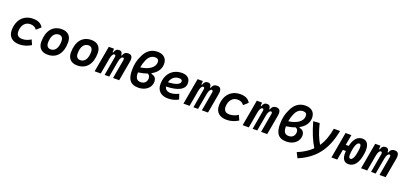

<svg xmlns="http://www.w3.org/2000/svg" viewBox="38 -2041 7542 3571"><g transform="rotate(20 3808.5 -255.5)"><path d="M287.1 -102.5C215.3 -102.5 174.3 -141.1 173.8 -208.5C174.3 -333 239.7 -415 340.3 -415C398.4 -415 437.5 -396 470.2 -352.1L554.7 -428.7C515.1 -497.6 455.1 -527.3 354 -527.3C170.9 -527.3 50.8 -394.5 50.8 -191.9C50.8 -64 131.3 9.8 272.9 9.8C356.4 9.8 439.5 -18.1 502 -60.1L458 -156.7C411.6 -124 349.1 -102.5 287.1 -102.5Z M831.1 9.8C1009.8 9.8 1115.2 -118.2 1115.2 -335C1115.2 -456.1 1044.9 -527.3 925.8 -527.3C747.1 -527.3 641.6 -397.5 641.6 -177.7C641.6 -60.1 711.9 9.8 831.1 9.8ZM852.5 -102.5C797.4 -102.5 765.1 -140.1 765.1 -203.6C765.1 -336.4 818.4 -415 907.7 -415C960.9 -415 991.7 -377.4 991.7 -314C991.7 -181.2 939.9 -102.5 852.5 -102.5Z M1417 9.8C1595.7 9.8 1701.2 -118.2 1701.2 -335C1701.2 -456.1 1630.9 -527.3 1511.7 -527.3C1333 -527.3 1227.5 -397.5 1227.5 -177.7C1227.5 -60.1 1297.9 9.8 1417 9.8ZM1438.5 -102.5C1383.3 -102.5 1351.1 -140.1 1351.1 -203.6C1351.1 -336.4 1404.3 -415 1493.7 -415C1546.9 -415 1577.6 -377.4 1577.6 -314C1577.6 -181.2 1525.9 -102.5 1438.5 -102.5Z M1957.5 -517.6H1854L1762.2 0H1883.3L1939.9 -319.3C1954.1 -385.3 1974.6 -420.4 2002 -420.4C2022.5 -420.4 2030.8 -405.3 2025.9 -377.4L1959.5 0H2050.8L2108.4 -323.2C2121.6 -386.7 2144 -420.4 2171.9 -420.4C2190.4 -420.4 2198.2 -404.3 2193.4 -377.4L2126.5 0H2248L2317.4 -390.6C2333.5 -481 2307.6 -527.3 2239.7 -527.3C2189.5 -527.3 2156.2 -505.9 2136.2 -447.3H2125C2124.5 -502.4 2101.1 -527.3 2058.6 -527.3C2013.7 -527.3 1984.4 -504.9 1966.3 -447.3H1954.1Z M2771 -330.1C2867.2 -382.8 2929.7 -461.4 2929.7 -568.4C2929.7 -664.6 2872.6 -742.2 2739.3 -742.2C2606 -742.2 2517.1 -660.2 2469.2 -543.5C2430.2 -467.8 2407.2 -373 2407.2 -256.8C2407.2 -95.2 2456.1 9.8 2626.5 9.8C2771.5 9.8 2873.5 -80.1 2873.5 -195.3C2873.5 -264.2 2836.4 -307.1 2771 -314.5ZM2534.2 -358.4C2542 -407.7 2554.7 -455.1 2572.3 -493.7C2601.6 -572.3 2653.3 -629.4 2731 -629.4C2782.7 -629.4 2807.6 -606.4 2807.6 -559.6C2807.6 -449.2 2689.9 -377.9 2534.2 -358.4ZM2702.6 -298.8C2736.3 -285.2 2752.9 -259.8 2752.9 -218.8C2752.9 -149.9 2706.1 -102.5 2634.3 -102.5C2556.6 -102.5 2525.9 -149.9 2525.9 -249.5C2525.9 -251.5 2525.9 -253.4 2525.9 -255.9C2588.9 -264.2 2648.9 -278.3 2702.6 -298.8Z M3225.6 -102.5C3158.2 -102.5 3115.7 -133.8 3106.9 -187.5C3339.8 -193.4 3468.3 -257.8 3468.3 -381.8C3468.3 -473.1 3407.7 -527.3 3305.2 -527.3C3117.7 -527.3 2993.2 -395 2993.2 -195.8C2993.2 -66.4 3075.7 9.8 3215.3 9.8C3280.3 9.8 3355.5 -6.8 3418 -43L3384.3 -146C3333 -118.7 3274.4 -102.5 3225.6 -102.5ZM3113.3 -274.9C3134.8 -362.8 3198.7 -417.5 3285.6 -417.5C3325.7 -417.5 3348.1 -400.9 3348.1 -373C3348.1 -316.9 3261.7 -281.2 3113.3 -274.9Z M3715.3 -517.6H3611.8L3520 0H3641.1L3697.8 -319.3C3711.9 -385.3 3732.4 -420.4 3759.8 -420.4C3780.3 -420.4 3788.6 -405.3 3783.7 -377.4L3717.3 0H3808.6L3866.2 -323.2C3879.4 -386.7 3901.9 -420.4 3929.7 -420.4C3948.2 -420.4 3956.1 -404.3 3951.2 -377.4L3884.3 0H4005.9L4075.2 -390.6C4091.3 -481 4065.4 -527.3 3997.6 -527.3C3947.3 -527.3 3914.1 -505.9 3894 -447.3H3882.8C3882.3 -502.4 3858.9 -527.3 3816.4 -527.3C3771.5 -527.3 3742.2 -504.9 3724.1 -447.3H3711.9Z M4388.7 -102.5C4316.9 -102.5 4275.9 -141.1 4275.4 -208.5C4275.9 -333 4341.3 -415 4441.9 -415C4500 -415 4539.1 -396 4571.8 -352.1L4656.2 -428.7C4616.7 -497.6 4556.6 -527.3 4455.6 -527.3C4272.5 -527.3 4152.3 -394.5 4152.3 -191.9C4152.3 -64 4232.9 9.8 4374.5 9.8C4458 9.8 4541 -18.1 4603.5 -60.1L4559.6 -156.7C4513.2 -124 4450.7 -102.5 4388.7 -102.5Z M4887.2 -517.6H4783.7L4691.9 0H4813L4869.6 -319.3C4883.8 -385.3 4904.3 -420.4 4931.6 -420.4C4952.1 -420.4 4960.4 -405.3 4955.6 -377.4L4889.2 0H4980.5L5038.1 -323.2C5051.3 -386.7 5073.7 -420.4 5101.6 -420.4C5120.1 -420.4 5127.9 -404.3 5123 -377.4L5056.2 0H5177.7L5247.1 -390.6C5263.2 -481 5237.3 -527.3 5169.4 -527.3C5119.1 -527.3 5085.9 -505.9 5065.9 -447.3H5054.7C5054.2 -502.4 5030.8 -527.3 4988.3 -527.3C4943.4 -527.3 4914.1 -504.9 4896 -447.3H4883.8Z M5700.7 -330.1C5796.9 -382.8 5859.4 -461.4 5859.4 -568.4C5859.4 -664.6 5802.2 -742.2 5668.9 -742.2C5535.6 -742.2 5446.8 -660.2 5398.9 -543.5C5359.9 -467.8 5336.9 -373 5336.9 -256.8C5336.9 -95.2 5385.7 9.8 5556.2 9.8C5701.2 9.8 5803.2 -80.1 5803.2 -195.3C5803.2 -264.2 5766.1 -307.1 5700.7 -314.5ZM5463.9 -358.4C5471.7 -407.7 5484.4 -455.1 5502 -493.7C5531.2 -572.3 5583 -629.4 5660.6 -629.4C5712.4 -629.4 5737.3 -606.4 5737.3 -559.6C5737.3 -449.2 5619.6 -377.9 5463.9 -358.4ZM5632.3 -298.8C5666 -285.2 5682.6 -259.8 5682.6 -218.8C5682.6 -149.9 5635.7 -102.5 5564 -102.5C5486.3 -102.5 5455.6 -149.9 5455.6 -249.5C5455.6 -251.5 5455.6 -253.4 5455.6 -255.9C5518.6 -264.2 5578.6 -278.3 5632.3 -298.8Z M5860.8 230.5C6187 92.3 6357.4 -131.3 6431.6 -517.6H6308.6C6282.2 -368.2 6238.8 -247.6 6170.9 -147.9C6111.8 -242.2 6063 -367.7 6024.4 -527.3L5899.9 -517.6C5953.6 -325.2 6016.6 -171.4 6091.3 -52.2C6018.1 21 5925.3 79.6 5808.1 127.4Z M6784.7 9.8C6893.1 9.8 6975.1 -79.6 7000.5 -278.8C7004.4 -303.7 7006.3 -327.6 7006.3 -350.1C7006.3 -456.1 6967.3 -527.3 6875 -527.3C6779.8 -527.3 6710.4 -458.5 6677.7 -312H6619.1L6655.3 -517.6H6540L6448.7 0H6564L6600.1 -205.1H6660.2C6658.7 -189.9 6658.2 -174.8 6658.2 -160.6C6658.2 -59.6 6694.3 9.8 6784.7 9.8ZM6788.6 -96.7C6760.3 -96.7 6752 -127.9 6752 -167.5C6752 -187 6753.9 -210 6757.3 -230.5C6777.3 -372.1 6812 -420.9 6850.6 -420.9C6876.5 -420.9 6884.8 -391.6 6884.8 -354.5C6884.8 -333 6881.8 -307.6 6878.4 -285.6C6858.4 -141.6 6822.8 -96.7 6788.6 -96.7Z M7231 -517.6H7127.4L7035.6 0H7156.7L7213.4 -319.3C7227.5 -385.3 7248 -420.4 7275.4 -420.4C7295.9 -420.4 7304.2 -405.3 7299.3 -377.4L7232.9 0H7324.2L7381.8 -323.2C7395 -386.7 7417.5 -420.4 7445.3 -420.4C7463.9 -420.4 7471.7 -404.3 7466.8 -377.4L7399.9 0H7521.5L7590.8 -390.6C7606.9 -481 7581.1 -527.3 7513.2 -527.3C7462.9 -527.3 7429.7 -505.9 7409.7 -447.3H7398.4C7397.9 -502.4 7374.5 -527.3 7332 -527.3C7287.1 -527.3 7257.8 -504.9 7239.7 -447.3H7227.5Z"/></g></svg>

Font: Cascadia Code SemiBold
Style: Italic
Weight: 600
Italic angle: -10°
Monospace: yes
Designer: Aaron Bell
Foundry: Saja Typeworks
Version: Version 2404.023